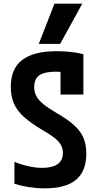

<svg xmlns="http://www.w3.org/2000/svg" viewBox="-20 -1020 540 1050"><path d="M224 10Q181 10 139 3.5Q97 -3 59 -15V-135Q95 -120 135 -111Q175 -102 212 -102Q266 -102 295 -122.5Q324 -143 324 -183Q324 -207 313.5 -226.5Q303 -246 278.5 -265.5Q254 -285 212 -309Q148 -347 110 -381.5Q72 -416 55.5 -455.5Q39 -495 39 -545Q39 -645 102 -692.5Q165 -740 289 -740Q324 -740 361 -736.5Q398 -733 436 -724V-503H311V-676L356 -622Q338 -625 320 -626.5Q302 -628 286 -628Q223 -628 195 -608Q167 -588 167 -543Q167 -517 178.5 -495Q190 -473 216.5 -451Q243 -429 288 -403Q349 -368 385 -335.5Q421 -303 436.5 -266Q452 -229 452 -180Q452 -84 396 -37Q340 10 224 10ZM309 -780H192L278 -1000H430Z"/></svg>

Font: M PLUS 1 Code SemiBold
Style: Regular
Weight: 600
Designer: Coji Morishita
Foundry: UNDERFOREST DESIGN
Version: Version 1.005